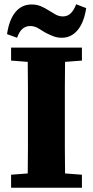

<svg xmlns="http://www.w3.org/2000/svg" viewBox="-20 -880 436 900"><path d="M32 -596V-657H364V-596L285 -590Q284 -532 284 -472.5Q284 -413 284 -353V-305Q284 -245 284 -185.5Q284 -126 285 -67L364 -61V0H32V-61L110 -67Q111 -126 111 -185.5Q111 -245 111 -304V-353Q111 -412 111 -471.5Q111 -531 110 -590ZM13 -720Q23 -788 52.5 -823.5Q82 -859 128 -859Q152 -859 171 -851Q190 -843 207 -832Q223 -822 239.5 -812.5Q256 -803 275 -803Q297 -803 312 -818Q327 -833 337 -860L384 -842Q374 -775 344 -739Q314 -703 270 -703Q247 -703 227.5 -711Q208 -719 191 -728Q174 -739 157.5 -748.5Q141 -758 121 -758Q79 -758 60 -703Z"/></svg>

Font: Source Serif 4 SmText
Style: Bold
Weight: 700
Designer: Frank Grießhammer
Foundry: Adobe
Version: Version 4.005;hotconv 1.1.0;makeotfexe 2.6.0